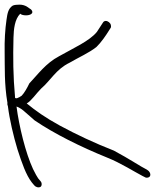

<svg xmlns="http://www.w3.org/2000/svg" viewBox="-31 -702 681 826"><path d="M44 -60C63 -1 81 51 106 83L116 95C121 102 134 107 143 102C149 99 151 85 143 77L133 65C129 59 121 46 111 25C79 -44 51 -159 40 -244C41 -243 43 -242 45 -242C57 -236 65 -231 78 -219C90 -208 104 -197 118 -184C202 -127 314 -71 430 -24C488 -1 549 38 582 55L592 60C597 63 600 63 605 62C621 59 618 39 604 30L594 24C587 21 571 11 546 -4C521 -19 493 -36 459 -54C377 -86 296 -124 226 -162C162 -197 122 -226 84 -257C104 -268 124 -299 146 -321C187 -356 210 -404 268 -432C309 -456 353 -475 384 -500C404 -519 425 -550 438 -571L445 -582C447 -585 447 -589 446 -594C444 -604 433 -612 424 -612C419 -612 414 -609 412 -605C403 -592 395 -578 386 -565C355 -526 283 -494 223 -460C166 -430 132 -382 95 -343C87 -326 74 -302 62 -290C55 -285 49 -282 41 -279C39 -280 36 -280 34 -280C25 -379 25 -454 27 -540C28 -576 32 -619 56 -643C61 -638 71 -636 81 -636C98 -636 110 -643 108 -652C107 -657 103 -662 97 -665L84 -674C75 -679 65 -682 53 -682C41 -682 31 -681 24 -678C5 -666 1 -646 -3 -617C-9 -577 -12 -526 -11 -479C-10 -411 -13 -342 1 -259C0 -254 1 -250 3 -245C10 -188 27 -116 44 -60Z"/></svg>

Font: Stray Cat
Style: SuExtOpObl
Weight: 400
Version: Version 1.0